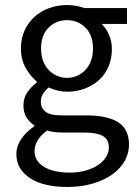

<svg xmlns="http://www.w3.org/2000/svg" viewBox="-20 -518 544 762"><path d="M246 224Q201 224 164 215.5Q127 207 100.5 190Q74 173 59.5 149Q45 125 45 93Q45 62 64 34Q83 6 116 -17V-21Q98 -32 85.5 -51.5Q73 -71 73 -100Q73 -131 90 -154Q107 -177 126 -190V-194Q102 -214 82.5 -247.5Q63 -281 63 -325Q63 -365 77.5 -397Q92 -429 117 -451.5Q142 -474 175.5 -486Q209 -498 246 -498Q266 -498 283.5 -494.5Q301 -491 315 -486H484V-423H384Q401 -406 412.5 -380Q424 -354 424 -323Q424 -284 410 -252.5Q396 -221 372 -199.5Q348 -178 315.5 -166Q283 -154 246 -154Q228 -154 209 -158.5Q190 -163 173 -171Q160 -160 151 -146.5Q142 -133 142 -113Q142 -90 160 -75Q178 -60 228 -60H322Q407 -60 449.5 -32.5Q492 -5 492 56Q492 90 475 120.5Q458 151 426 174Q394 197 348.5 210.5Q303 224 246 224ZM246 -209Q267 -209 285.5 -217Q304 -225 318.5 -240Q333 -255 341 -276.5Q349 -298 349 -325Q349 -379 319 -408.5Q289 -438 246 -438Q203 -438 173 -408.5Q143 -379 143 -325Q143 -298 151 -276.5Q159 -255 173.5 -240Q188 -225 206.5 -217Q225 -209 246 -209ZM258 167Q293 167 321.5 158.5Q350 150 370 136.5Q390 123 401 105Q412 87 412 68Q412 34 387 21Q362 8 314 8H230Q216 8 199.5 6.5Q183 5 167 0Q141 19 129 40Q117 61 117 82Q117 121 154.5 144Q192 167 258 167Z"/></svg>

Font: Source Sans Pro
Style: Regular
Weight: 400
Designer: Paul D. Hunt
Foundry: Adobe Systems Incorporated
Version: Version 2.021;PS 2.000;hotconv 1.0.86;makeotf.lib2.5.63406